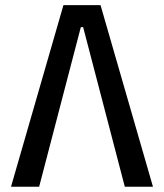

<svg xmlns="http://www.w3.org/2000/svg" viewBox="-20 -713 626 733"><path d="M22 0 222.2 -693.4H363.8L564 0H456.5L297.4 -609.4H288.6L129.4 0Z"/></svg>

Font: Cascadia Mono
Style: Regular
Weight: 400
Monospace: yes
Designer: Aaron Bell
Foundry: Saja Typeworks
Version: Version 2404.023